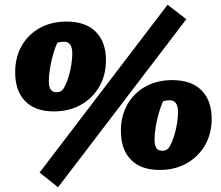

<svg xmlns="http://www.w3.org/2000/svg" viewBox="-20 -709 934 810"><path d="M207 -239Q129 -239 86.5 -282Q44 -325 44 -404Q44 -467 71.5 -515.5Q99 -564 148 -591Q197 -618 261 -618Q341 -618 384 -575Q427 -532 427 -455Q427 -392 399 -343.5Q371 -295 321.5 -267Q272 -239 207 -239ZM219 -320Q230 -320 238 -325Q246 -330 253 -344Q262 -361 269.5 -385.5Q277 -410 281 -436.5Q285 -463 285 -483Q285 -533 250 -533Q244 -533 236.5 -532Q229 -531 222 -529Q213 -510 204.5 -481Q196 -452 191 -421.5Q186 -391 186 -367Q186 -342 194 -331Q202 -320 219 -320ZM225 81 147 19 687 -689 766 -628ZM653 8Q575 8 532.5 -35Q490 -78 490 -157Q490 -220 517.5 -268.5Q545 -317 594 -344Q643 -371 707 -371Q787 -371 830 -328Q873 -285 873 -208Q873 -145 845 -96.5Q817 -48 767.5 -20Q718 8 653 8ZM665 -73Q676 -73 684 -78Q692 -83 699 -97Q708 -114 715.5 -138.5Q723 -163 727 -189.5Q731 -216 731 -236Q731 -286 696 -286Q690 -286 682.5 -285Q675 -284 668 -282Q659 -263 650.5 -234Q642 -205 637 -174.5Q632 -144 632 -120Q632 -95 640 -84Q648 -73 665 -73Z"/></svg>

Font: Piazzolla Black
Style: Italic
Weight: 900
Italic angle: -11.3°
Designer: Juan Pablo del Peral
Foundry: Huerta Tipografica
Version: Version 1.330